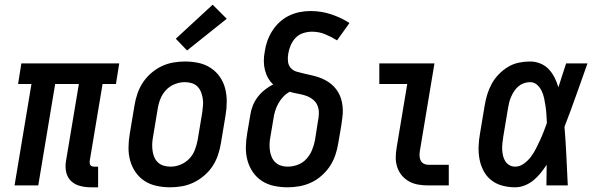

<svg xmlns="http://www.w3.org/2000/svg" viewBox="-20 -790 2540 818"><path d="M367 8Q343 8 320.5 2Q298 -4 282.5 -19Q267 -34 262 -56.5Q257 -79 261 -103L316 -432H215L143 0H42L114 -432H57L71 -520H488L474 -432H417L362 -103Q362 -98 362.5 -93.5Q363 -89 365.5 -86Q368 -83 372.5 -81.5Q377 -80 381 -80H398V8Z M705 8Q676 8 647.5 2Q619 -4 596 -19Q573 -34 557.5 -56.5Q542 -79 534.5 -106Q527 -133 527.5 -162.5Q528 -192 533 -221L553 -341Q557 -366 565.5 -391Q574 -416 588.5 -438Q603 -460 623.5 -478Q644 -496 668 -507.5Q692 -519 717.5 -523.5Q743 -528 768 -528Q798 -528 826 -522Q854 -516 877 -501Q900 -486 916 -463.5Q932 -441 939 -414Q946 -387 946 -357.5Q946 -328 941 -299L921 -179Q917 -154 908.5 -129Q900 -104 885.5 -82Q871 -60 850 -42Q829 -24 805 -12.5Q781 -1 755.5 3.5Q730 8 705 8ZM707 -80Q728 -80 749 -88.5Q770 -97 786 -113.5Q802 -130 810 -151Q818 -172 822 -193L842 -313Q844 -328 845 -343Q846 -358 843.5 -372.5Q841 -387 835.5 -400Q830 -413 820 -422.5Q810 -432 796 -436Q782 -440 767 -440Q746 -440 724.5 -431.5Q703 -423 687.5 -406.5Q672 -390 663.5 -369Q655 -348 652 -327L632 -207Q629 -192 628.5 -177Q628 -162 630 -147.5Q632 -133 637.5 -120Q643 -107 653.5 -97.5Q664 -88 678 -84Q692 -80 707 -80ZM777 -575 729 -625 886 -770 946 -710Z M1205 8Q1176 8 1147.5 2Q1119 -4 1096 -19Q1073 -34 1057.5 -56.5Q1042 -79 1034.5 -106Q1027 -133 1027.5 -162.5Q1028 -192 1033 -221L1046 -298Q1049 -319 1056.5 -338.5Q1064 -358 1077 -375.5Q1090 -393 1107.5 -407Q1125 -421 1144 -430Q1131 -442 1122 -458Q1113 -474 1108.5 -492.5Q1104 -511 1104 -530.5Q1104 -550 1108 -570Q1111 -593 1119 -615.5Q1127 -638 1140 -658.5Q1153 -679 1171.5 -696Q1190 -713 1212 -723.5Q1234 -734 1257 -738.5Q1280 -743 1303 -743Q1349 -743 1391 -729Q1433 -715 1469 -692L1416 -618Q1392 -633 1365.5 -644Q1339 -655 1309 -655Q1291 -655 1272 -649Q1253 -643 1239.5 -629Q1226 -615 1218.5 -597Q1211 -579 1208 -561Q1205 -544 1207 -527.5Q1209 -511 1219 -500Q1229 -489 1244.5 -484.5Q1260 -480 1275.5 -476.5Q1291 -473 1306.5 -469.5Q1322 -466 1337 -461Q1352 -456 1366 -448.5Q1380 -441 1391.5 -431.5Q1403 -422 1412.5 -409.5Q1422 -397 1428 -383Q1434 -369 1437 -353.5Q1440 -338 1440.5 -321.5Q1441 -305 1438.5 -288.5Q1436 -272 1434 -255L1421 -179Q1417 -154 1408.5 -129Q1400 -104 1385.5 -82Q1371 -60 1350 -41.5Q1329 -23 1305 -12Q1281 -1 1255.5 3.5Q1230 8 1205 8ZM1205 -80Q1227 -80 1248.5 -88Q1270 -96 1285.5 -113Q1301 -130 1309.5 -151Q1318 -172 1322 -193L1334 -270Q1338 -288 1338.5 -306.5Q1339 -325 1332.5 -340.5Q1326 -356 1312.5 -366.5Q1299 -377 1282.5 -382.5Q1266 -388 1248.5 -391Q1231 -394 1214 -399Q1198 -390 1186 -377Q1174 -364 1165.5 -348.5Q1157 -333 1152 -316.5Q1147 -300 1145 -284L1132 -207Q1129 -192 1128.5 -177Q1128 -162 1130 -148Q1132 -134 1137.5 -121Q1143 -108 1153 -98.5Q1163 -89 1176.5 -84.5Q1190 -80 1205 -80Z M1805 0Q1783 0 1762 -3.5Q1741 -7 1723 -17Q1705 -27 1692 -42.5Q1679 -58 1672.5 -77.5Q1666 -97 1666 -118.5Q1666 -140 1670 -162L1715 -432H1596V-520H1831L1769 -148Q1767 -137 1767.5 -126Q1768 -115 1772 -106.5Q1776 -98 1785 -93Q1794 -88 1805 -88H1892V0Z M2175 8Q2147 8 2120.5 1Q2094 -6 2073.5 -22Q2053 -38 2040.5 -61.5Q2028 -85 2023 -111.5Q2018 -138 2019 -165.5Q2020 -193 2025 -221L2045 -341Q2049 -365 2056 -388Q2063 -411 2075 -433Q2087 -455 2105 -473.5Q2123 -492 2144.5 -505Q2166 -518 2190 -523Q2214 -528 2238 -528Q2261 -528 2282 -519.5Q2303 -511 2318 -495Q2333 -479 2343 -459Q2353 -439 2359 -418Q2367 -444 2375.5 -469.5Q2384 -495 2392 -520H2483Q2459 -453 2435 -385Q2411 -317 2385 -250Q2390 -188 2393 -125.5Q2396 -63 2399 0H2308Q2308 -22 2308.5 -44Q2309 -66 2309 -88Q2297 -70 2283.5 -53Q2270 -36 2253 -22Q2236 -8 2215.5 0Q2195 8 2175 8ZM2175 -80Q2194 -80 2211.5 -92.5Q2229 -105 2241.5 -121.5Q2254 -138 2263 -156Q2272 -174 2280.5 -192Q2289 -210 2296 -228.5Q2303 -247 2310 -266Q2309 -284 2308 -301.5Q2307 -319 2304.5 -336Q2302 -353 2298.5 -370Q2295 -387 2288 -402Q2281 -417 2268.5 -428.5Q2256 -440 2238 -440Q2225 -440 2212 -435.5Q2199 -431 2188.5 -422Q2178 -413 2170.5 -401.5Q2163 -390 2157.5 -377.5Q2152 -365 2149 -352.5Q2146 -340 2144 -327L2124 -207Q2122 -194 2120.5 -180Q2119 -166 2119.5 -153Q2120 -140 2123 -127Q2126 -114 2132.5 -103.5Q2139 -93 2150 -86.5Q2161 -80 2175 -80Z"/></svg>

Font: Iosevka SS04 Semibold
Style: Italic
Weight: 600
Italic angle: -9°
Monospace: yes
Designer: Belleve Invis
Foundry: Belleve Invis
Version: Version 19.0.0; ttfautohint (v1.8.4)